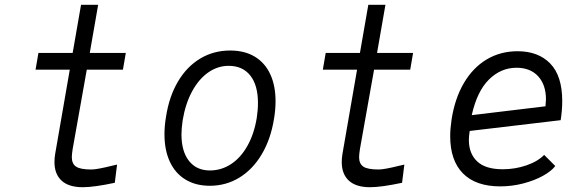

<svg xmlns="http://www.w3.org/2000/svg" viewBox="-20 -771 2440 802"><path d="M207.5 -94Q207.5 -110.5 210.5 -128.5L271.5 -480H128.5L140.5 -550H283.5L318.5 -751H390L355 -550H505.5L493.5 -480H342.5L283.5 -148.5Q280 -126 280 -114.5Q280 -87 297.8 -75Q315.5 -63 361.5 -63Q385 -63 447 -78.5L469 -83.5L459.5 -7.5Q373 11 325.5 11Q267 11 237.2 -16.5Q207.5 -44 207.5 -94Z M667 -210Q667 -246 673.5 -283.5Q686.5 -368 723.5 -430.5Q760.5 -493 816.5 -526.5Q872.5 -560 941.5 -560Q1001.5 -560 1044 -534.5Q1086.5 -509 1108.8 -461.2Q1131 -413.5 1131 -348Q1131 -312 1124.5 -274.5Q1111 -190 1073.5 -126.8Q1036 -63.5 980 -29.2Q924 5 856.5 5Q797.5 5 754.8 -21Q712 -47 689.5 -95.5Q667 -144 667 -210ZM1052.5 -278.5Q1057.5 -310.5 1057.5 -341Q1057.5 -415 1025.5 -455.5Q993.5 -496 935 -496Q889.5 -496 850 -468.5Q810.5 -441 782.5 -389.5Q754.5 -338 743 -268.5Q738 -233.5 738 -210Q738 -138.5 769.5 -98.8Q801 -59 856.5 -59Q904.5 -59 945 -85.5Q985.5 -112 1013.5 -161.8Q1041.5 -211.5 1052.5 -278.5Z M1407.5 -94Q1407.5 -110.5 1410.5 -128.5L1471.5 -480H1328.5L1340.5 -550H1483.5L1518.5 -751H1590L1555 -550H1705.5L1693.5 -480H1542.5L1483.5 -148.5Q1480 -126 1480 -114.5Q1480 -87 1497.8 -75Q1515.5 -63 1561.5 -63Q1585 -63 1647 -78.5L1669 -83.5L1659.5 -7.5Q1573 11 1525.5 11Q1467 11 1437.2 -16.5Q1407.5 -44 1407.5 -94Z M1860.5 -202Q1860.5 -232.5 1866 -270Q1879.5 -359 1917.5 -423.8Q1955.5 -488.5 2013 -522.8Q2070.5 -557 2142 -557Q2228.5 -557 2278.5 -505.5Q2328.5 -454 2328.5 -348.5Q2328.5 -311 2322 -269L1942 -224Q1938.5 -201.5 1938.5 -186.5Q1938.5 -129.5 1973.2 -96.8Q2008 -64 2080 -64Q2131 -64 2178.2 -80Q2225.5 -96 2253 -124L2299.5 -77.5Q2283 -56 2247.8 -36.5Q2212.5 -17 2165.8 -4.8Q2119 7.5 2069.5 7.5Q1967.5 7.5 1914 -46.5Q1860.5 -100.5 1860.5 -202ZM2260.5 -356Q2260.5 -417 2227.8 -452.5Q2195 -488 2137.5 -488Q2072.5 -488 2022.8 -439.2Q1973 -390.5 1950.5 -290L2258.5 -327Q2260.5 -347 2260.5 -356Z"/></svg>

Font: JuliaMono Light
Style: Italic
Weight: 300
Italic angle: -9°
Monospace: yes
Designer: cormullion
Foundry: corm
Version: Version 0.054; ttfautohint (v1.8.4)